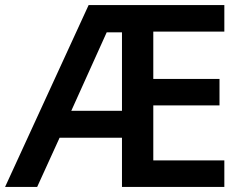

<svg xmlns="http://www.w3.org/2000/svg" viewBox="-20 -734 960 754"><path d="M861 0H459V-193H214L126 0H0L328 -714H861V-610H582V-424H842V-320H582V-104H861ZM260 -299H459V-607H399Z"/></svg>

Font: Noto Sans Sundanese SemiBold
Style: Regular
Weight: 600
Version: Version 2.003